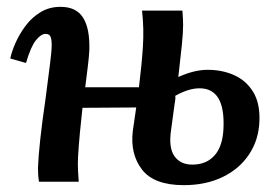

<svg xmlns="http://www.w3.org/2000/svg" viewBox="-20 -531 814 561"><path d="M517 10Q430 10 395 -35.5Q360 -81 368 -148L378 -217L221 -216Q217 -180 213.5 -143.5Q210 -107 208 -72Q207 -52 208 -32.5Q209 -13 210 0H94Q92 -12 91.5 -21.5Q91 -31 91 -41Q92 -72 97.5 -123Q103 -174 113 -242Q122 -313 126.5 -347Q131 -381 131 -400Q131 -416 127.5 -424Q124 -432 113 -432Q100 -432 85 -413.5Q70 -395 56 -347L10 -360Q14 -380 25.5 -406Q37 -432 55 -456Q73 -480 98.5 -495.5Q124 -511 157 -511Q203 -511 223 -479Q243 -447 241 -384Q240 -364 236.5 -336Q233 -308 229 -276H386Q394 -341 397.5 -394Q401 -447 395 -500H513Q514 -484 514.5 -476.5Q515 -469 515 -459Q515 -436 511.5 -401Q508 -366 501 -306Q523 -316 544.5 -321.5Q566 -327 587 -327Q630 -327 665 -311Q700 -295 720 -262Q740 -229 738 -177Q736 -122 707.5 -79.5Q679 -37 630 -13.5Q581 10 517 10ZM542 -50Q583 -50 607 -77Q631 -104 633 -157Q638 -273 563 -273Q531 -273 492 -251Q493 -245 492 -238.5Q491 -232 490 -226L480 -152Q472 -100 489.5 -75Q507 -50 542 -50Z"/></svg>

Font: Lora SemiBold
Style: Italic
Weight: 600
Italic angle: -3°
Designer: Olga Karpushina, Alexei Vanyashin (Cyrillic)
Foundry: Cyreal
Version: Version 3.011; ttfautohint (v1.8.4.7-5d5b)